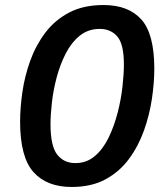

<svg xmlns="http://www.w3.org/2000/svg" viewBox="-20 -733 667 764"><path d="M265 11Q166 11 113 -48.5Q60 -108 60 -249Q60 -303 69 -366Q78 -429 100 -490.5Q122 -552 160 -602.5Q198 -653 255 -683Q312 -713 392 -713Q491 -713 542.5 -655.5Q594 -598 594 -460Q594 -404 584.5 -340Q575 -276 553 -214Q531 -152 493.5 -101Q456 -50 400 -19.5Q344 11 265 11ZM280 -84Q325 -84 358 -112.5Q391 -141 413 -187Q435 -233 448.5 -286Q462 -339 467.5 -389.5Q473 -440 473 -476Q473 -557 447 -587.5Q421 -618 377 -618Q331 -618 297.5 -591Q264 -564 241.5 -520Q219 -476 205.5 -425Q192 -374 186.5 -325Q181 -276 181 -239Q181 -152 207.5 -118Q234 -84 280 -84Z"/></svg>

Font: Bitter SemiBold
Style: Italic
Weight: 600
Italic angle: -9°
Designer: Sol Matas, and Bitter project Authors
Foundry: Sol Matas
Version: Version 2.001